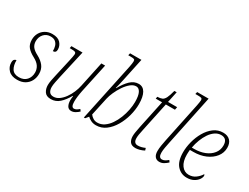

<svg xmlns="http://www.w3.org/2000/svg" viewBox="-67 -1305 2413 1861"><g transform="rotate(30 1139.5 -375.0)"><path d="M158 10Q94 10 60.5 -24.5Q27 -59 27 -107Q27 -133 37.5 -142.5Q48 -152 60 -152Q59 -94 82 -57Q105 -20 161 -20Q216 -20 246 -53.5Q276 -87 276 -137Q276 -174 256.5 -204.5Q237 -235 190 -260Q140 -286 114.5 -317Q89 -348 89 -399Q89 -441 107.5 -474Q126 -507 159.5 -526.5Q193 -546 236 -546Q299 -546 327.5 -514Q356 -482 356 -441Q356 -404 321 -404Q322 -433 314.5 -458.5Q307 -484 287.5 -500.5Q268 -517 233 -517Q187 -517 158 -485Q129 -453 129 -404Q130 -367 149.5 -342Q169 -317 212 -295Q261 -269 288.5 -233.5Q316 -198 316 -145Q316 -102 297.5 -67Q279 -32 244 -11Q209 10 158 10Z M764 10Q733 10 719 -15Q705 -40 705 -78Q705 -87 706 -98Q707 -109 709 -125H705Q670 -63 629.5 -27Q589 9 535 9Q485 9 464 -22Q443 -53 443 -96Q443 -119 449.5 -152.5Q456 -186 463 -216L506 -407Q511 -431 515.5 -452.5Q520 -474 520 -483Q520 -501 508 -506Q496 -511 464 -511H448L453 -536H577L506 -222Q499 -190 492 -155Q485 -120 485 -98Q485 -64 499.5 -44Q514 -24 545 -24Q578 -24 607.5 -45Q637 -66 661.5 -100Q686 -134 703 -174Q720 -214 728 -253L788 -536H830L760 -210Q752 -171 748.5 -139.5Q745 -108 745 -84Q745 -23 776 -23Q790 -23 804 -31Q818 -39 832 -52L847 -32Q831 -16 809 -3Q787 10 764 10Z M1041 10Q1009 10 983.5 -2.5Q958 -15 944 -30L917 3H903L1040 -644Q1049 -690 1049 -709Q1049 -726 1040 -730.5Q1031 -735 1004 -735H974L980 -760H1107L1052 -501Q1046 -472 1039.5 -445.5Q1033 -419 1028 -400H1032Q1068 -466 1109.5 -506Q1151 -546 1203 -546Q1251 -546 1276 -502Q1301 -458 1301 -376Q1301 -313 1283 -245.5Q1265 -178 1231 -120Q1197 -62 1149 -26Q1101 10 1041 10ZM1039 -19Q1080 -19 1114.5 -42.5Q1149 -66 1175.5 -104.5Q1202 -143 1220.5 -190Q1239 -237 1248.5 -285.5Q1258 -334 1258 -375Q1258 -445 1240.5 -479Q1223 -513 1193 -513Q1161 -513 1130 -487Q1099 -461 1072.5 -421.5Q1046 -382 1027.5 -340Q1009 -298 1002 -266L958 -63Q972 -44 992.5 -31.5Q1013 -19 1039 -19Z M1483 10Q1439 10 1421 -14.5Q1403 -39 1403 -78Q1403 -98 1407 -122.5Q1411 -147 1419 -187L1486 -504H1415L1419 -527Q1452 -528 1471.5 -536.5Q1491 -545 1505 -573Q1519 -601 1534 -659H1560L1534 -536H1636L1630 -504H1528L1461 -188Q1451 -143 1447.5 -120Q1444 -97 1444 -80Q1444 -23 1490 -23Q1511 -23 1530.5 -28Q1550 -33 1570 -42L1578 -17Q1554 -4 1528.5 3Q1503 10 1483 10Z M1749 10Q1718 10 1700.5 -11.5Q1683 -33 1683 -73Q1683 -102 1688.5 -136Q1694 -170 1701 -204L1794 -649Q1797 -666 1800 -683.5Q1803 -701 1803 -708Q1803 -726 1793 -730.5Q1783 -735 1756 -735H1725L1731 -760H1859L1742 -199Q1736 -170 1730 -137.5Q1724 -105 1724 -78Q1724 -23 1761 -23Q1777 -23 1793 -31.5Q1809 -40 1826 -55L1840 -35Q1821 -17 1798.5 -3.5Q1776 10 1749 10Z M2056 10Q1991 10 1947.5 -39Q1904 -88 1904 -188Q1904 -244 1920 -306.5Q1936 -369 1967.5 -423.5Q1999 -478 2044.5 -512Q2090 -546 2148 -546Q2198 -546 2226 -517.5Q2254 -489 2254 -437Q2254 -381 2219 -336Q2184 -291 2124 -265Q2064 -239 1989 -239H1950Q1949 -230 1948 -214Q1947 -198 1947 -186Q1947 -109 1978.5 -66.5Q2010 -24 2059 -24Q2103 -24 2136 -48.5Q2169 -73 2188 -105Q2195 -102 2195 -90Q2195 -71 2179 -47.5Q2163 -24 2132 -7Q2101 10 2056 10ZM1981 -268Q2046 -268 2098 -289Q2150 -310 2180.5 -348.5Q2211 -387 2211 -438Q2211 -516 2142 -516Q2107 -516 2076 -495Q2045 -474 2021 -438.5Q1997 -403 1980 -358.5Q1963 -314 1955 -268Z"/></g></svg>

Font: Noto Serif SemiCondensed ExtraLight
Style: Italic
Weight: 200
Width: 4
Italic angle: -12°
Designer: Monotype Design Team
Foundry: Monotype Imaging Inc.
Version: Version 2.013